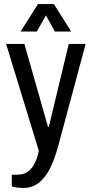

<svg xmlns="http://www.w3.org/2000/svg" viewBox="-20 -742 450 944"><path d="M330 -587 245 -722H167L81 -587H161L206 -666L250 -587ZM267 -27 401 -526H318L220 -118H216L100 -526H10L171 0C152 90 111 117 67 117H38V174C55 180 74 182 97 182C189 182 236 88 267 -27Z"/></svg>

Font: Archivo Narrow
Style: Regular
Weight: 400
Designer: Hector Gatti
Foundry: Omnibus-Type
Version: Version 1.003;PS 001.003;hotconv 1.0.70;makeotf.lib2.5.58329